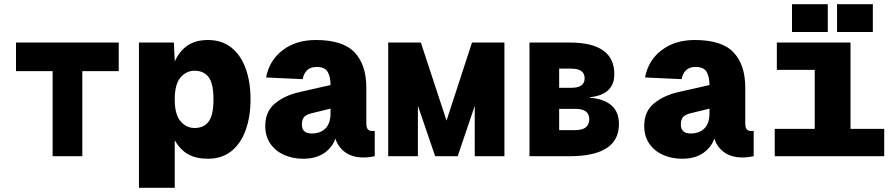

<svg xmlns="http://www.w3.org/2000/svg" viewBox="-20 -742 4240 912"><path d="M230 0V-404H56V-540H544V-404H371V0Z M640 150V-540H806L810 -450Q832 -499 870.5 -525.5Q909 -552 968 -552Q1034 -552 1079 -516Q1124 -480 1147 -416.5Q1170 -353 1170 -270Q1170 -188 1147 -124Q1124 -60 1079 -24Q1034 12 968 12Q912 12 874 -9Q836 -30 810 -76V150ZM904 -134Q948 -134 971 -164.5Q994 -195 994 -270Q994 -345 971 -375.5Q948 -406 904 -406Q865 -406 837.5 -374Q810 -342 810 -270Q810 -198 837.5 -166Q865 -134 904 -134Z M1420 12Q1371 12 1330 -6Q1289 -24 1264.5 -59Q1240 -94 1240 -144Q1240 -212 1285.5 -250Q1331 -288 1400 -304L1550 -338Q1550 -377 1536.5 -400.5Q1523 -424 1484 -424Q1453 -424 1437 -406.5Q1421 -389 1418 -366L1244 -374Q1259 -455 1322.5 -503.5Q1386 -552 1480 -552Q1609 -552 1664.5 -493Q1720 -434 1720 -326V-158Q1720 -136 1727 -128Q1734 -120 1746 -120H1760V0Q1754 1 1739.5 3.5Q1725 6 1708 6Q1654 6 1620 -18.5Q1586 -43 1573 -84Q1559 -42 1520 -15Q1481 12 1420 12ZM1461 -108Q1502 -108 1526 -132Q1550 -156 1550 -204V-226L1460 -204Q1435 -198 1424.5 -186Q1414 -174 1414 -150Q1414 -108 1461 -108Z M1824 0V-540H1979L2101 -169L2222 -540H2376V0H2235V-239L2154 0H2047L1965 -240V0Z M2495 0V-540H2685Q2898 -540 2898 -390Q2898 -292 2781 -280V-278Q2920 -266 2920 -153Q2920 0 2685 0ZM2636 -325H2694Q2757 -325 2757 -370Q2757 -416 2694 -416H2636ZM2636 -124H2713Q2779 -124 2779 -176Q2779 -225 2713 -225H2636Z M3220 12Q3171 12 3130 -6Q3089 -24 3064.5 -59Q3040 -94 3040 -144Q3040 -212 3085.5 -250Q3131 -288 3200 -304L3350 -338Q3350 -377 3336.5 -400.5Q3323 -424 3284 -424Q3253 -424 3237 -406.5Q3221 -389 3218 -366L3044 -374Q3059 -455 3122.5 -503.5Q3186 -552 3280 -552Q3409 -552 3464.5 -493Q3520 -434 3520 -326V-158Q3520 -136 3527 -128Q3534 -120 3546 -120H3560V0Q3554 1 3539.5 3.5Q3525 6 3508 6Q3454 6 3420 -18.5Q3386 -43 3373 -84Q3359 -42 3320 -15Q3281 12 3220 12ZM3261 -108Q3302 -108 3326 -132Q3350 -156 3350 -204V-226L3260 -204Q3235 -198 3224.5 -186Q3214 -174 3214 -150Q3214 -108 3261 -108Z M3660 0V-130H3850V-410H3670V-540H4020V-130H4180V0ZM3742 -590V-722H3912V-590ZM3956 -590V-722H4126V-590Z"/></svg>

Font: Geist Mono UltraBlack
Style: Regular
Weight: 900
Monospace: yes
Designer: Basement.studio, Andrés Briganti, Mateo Zaragoza
Foundry: Basement.studio, Vercel, Andrés Briganti, Guido Ferreyra, Mateo Zaragoza
Version: Version 1.400; ttfautohint (v1.8.4.7-5d5b)